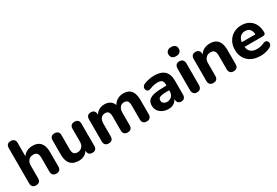

<svg xmlns="http://www.w3.org/2000/svg" viewBox="58 -1715 3913 2709"><g transform="rotate(-30 2014.0 -360.0)"><path d="M132.2 8.5Q97.2 8.5 78.5 -10.6Q59.8 -29.8 59.8 -65.8V-640Q59.8 -676 78.5 -694.8Q97.2 -713.5 132.2 -713.5Q167.2 -713.5 186.4 -694.8Q205.5 -676 205.5 -640V-397H191Q213.8 -447.5 259.5 -474.1Q305.2 -500.8 363.2 -500.8Q422.2 -500.8 460.2 -478.4Q498.2 -456 517.2 -410.5Q536.2 -365 536.2 -295.2V-65.8Q536.2 -29.8 517.5 -10.6Q498.8 8.5 463.8 8.5Q428.8 8.5 409.6 -10.6Q390.5 -29.8 390.5 -65.8V-288.8Q390.5 -341 371.4 -364.4Q352.2 -387.8 313 -387.8Q264 -387.8 234.8 -356.8Q205.5 -325.8 205.5 -274.2V-65.8Q205.5 8.5 132.2 8.5Z M832.5 10.5Q770.5 10.5 730 -12.4Q689.5 -35.2 669.8 -81.1Q650 -127 650 -195.8V-425.2Q650 -462 668.8 -480.4Q687.5 -498.8 722.5 -498.8Q757.5 -498.8 776.6 -480.4Q795.8 -462 795.8 -425.2V-192.8Q795.8 -147 814.4 -124.8Q833 -102.5 873.5 -102.5Q918 -102.5 946.5 -133.8Q975 -165 975 -216.2V-425.2Q975 -462 993.8 -480.4Q1012.5 -498.8 1047.5 -498.8Q1082.5 -498.8 1101.6 -480.4Q1120.8 -462 1120.8 -425.2V-65.8Q1120.8 8.5 1049.8 8.5Q1015.8 8.5 997.1 -10.6Q978.5 -29.8 978.5 -65.8V-134.8L993.2 -97.2Q971.8 -45.2 930.5 -17.4Q889.2 10.5 832.5 10.5Z M1315.2 8.5Q1280.2 8.5 1261.5 -10.6Q1242.8 -29.8 1242.8 -65.8V-425.2Q1242.8 -461.2 1261.4 -480Q1280 -498.8 1314 -498.8Q1348 -498.8 1366.5 -480Q1385 -461.2 1385 -425.2V-359.5L1374 -397Q1394.2 -444.5 1436.1 -472.6Q1478 -500.8 1535.5 -500.8Q1592.5 -500.8 1630.6 -473.5Q1668.8 -446.2 1684.8 -390H1670.8Q1692 -441.5 1737.9 -471.1Q1783.8 -500.8 1842.5 -500.8Q1899 -500.8 1935.8 -478.4Q1972.5 -456 1990.6 -410.5Q2008.8 -365 2008.8 -295.2V-65.8Q2008.8 -29.8 1989.6 -10.6Q1970.5 8.5 1935.5 8.5Q1900.5 8.5 1881.8 -10.6Q1863 -29.8 1863 -65.8V-290.2Q1863 -341.2 1846.8 -364.5Q1830.5 -387.8 1791.8 -387.8Q1747.8 -387.8 1723 -356.6Q1698.2 -325.5 1698.2 -269.2V-65.8Q1698.2 -29.8 1679.5 -10.6Q1660.8 8.5 1625.8 8.5Q1590.8 8.5 1571.6 -10.6Q1552.5 -29.8 1552.5 -65.8V-290.2Q1552.5 -341.2 1536.2 -364.5Q1520 -387.8 1482 -387.8Q1438 -387.8 1413.2 -356.6Q1388.5 -325.5 1388.5 -269.2V-65.8Q1388.5 8.5 1315.2 8.5Z M2292.8 10.5Q2238.2 10.5 2195.9 -10.2Q2153.5 -31 2129.6 -66.6Q2105.8 -102.2 2105.8 -147.2Q2105.8 -201.2 2133.8 -232.6Q2161.8 -264 2224.5 -277.9Q2287.2 -291.8 2392 -291.8H2444V-215H2392.5Q2339.5 -215 2307.1 -209.1Q2274.8 -203.2 2260.6 -190Q2246.5 -176.8 2246.5 -153.8Q2246.5 -124.5 2266.9 -105.9Q2287.2 -87.2 2324.5 -87.2Q2354.2 -87.2 2377.4 -101Q2400.5 -114.8 2414.2 -138.9Q2428 -163 2428 -194.5V-309.8Q2428 -354.5 2407.5 -373.6Q2387 -392.8 2337.8 -392.8Q2310.5 -392.8 2278.5 -386.4Q2246.5 -380 2209.2 -364.2Q2187.2 -355 2170.9 -360.1Q2154.5 -365.2 2145.6 -379.4Q2136.8 -393.5 2136.9 -410.5Q2137 -427.5 2146.8 -443.5Q2156.5 -459.5 2178.5 -467.5Q2225 -486 2266.9 -493.4Q2308.8 -500.8 2343.2 -500.8Q2419.2 -500.8 2468.4 -478.1Q2517.5 -455.5 2541.9 -409.4Q2566.2 -363.2 2566.2 -291V-65.8Q2566.2 -29.8 2548.9 -10.6Q2531.5 8.5 2498.8 8.5Q2466 8.5 2448.1 -10.6Q2430.2 -29.8 2430.2 -65.8V-105L2437.5 -99.8Q2431.2 -66 2411.6 -41.4Q2392 -16.8 2361.9 -3.1Q2331.8 10.5 2292.8 10.5Z M2755.2 7.8Q2720.2 7.8 2701.5 -13Q2682.8 -33.8 2682.8 -71.5V-418.8Q2682.8 -457.2 2701.5 -477.6Q2720.2 -498 2755.2 -498Q2790.2 -498 2809.4 -477.6Q2828.5 -457.2 2828.5 -418.8V-71.5Q2828.5 -33.8 2809.9 -13Q2791.2 7.8 2755.2 7.8ZM2755.2 -582.2Q2715.2 -582.2 2693.4 -601.6Q2671.5 -621 2671.5 -656Q2671.5 -691.8 2693.4 -710.8Q2715.2 -729.8 2755.2 -729.8Q2796 -729.8 2817.5 -710.8Q2839 -691.8 2839 -656Q2839 -621 2817.5 -601.6Q2796 -582.2 2755.2 -582.2Z M3020.2 8.5Q2985.2 8.5 2966.5 -10.6Q2947.8 -29.8 2947.8 -65.8V-425.2Q2947.8 -461.2 2966.4 -480Q2985 -498.8 3019 -498.8Q3053 -498.8 3071.5 -480Q3090 -461.2 3090 -425.2V-365.8L3079 -397Q3101.8 -447.5 3147.5 -474.1Q3193.2 -500.8 3251.2 -500.8Q3310.2 -500.8 3348.2 -478.4Q3386.2 -456 3405.2 -410.5Q3424.2 -365 3424.2 -295.2V-65.8Q3424.2 -29.8 3405.5 -10.6Q3386.8 8.5 3351.8 8.5Q3316.8 8.5 3297.6 -10.6Q3278.5 -29.8 3278.5 -65.8V-288.8Q3278.5 -341 3259.4 -364.4Q3240.2 -387.8 3201 -387.8Q3152 -387.8 3122.8 -356.8Q3093.5 -325.8 3093.5 -274.2V-65.8Q3093.5 8.5 3020.2 8.5Z M3792.5 10.5Q3706.8 10.5 3644.6 -20.8Q3582.5 -52 3549 -109.4Q3515.5 -166.8 3515.5 -245Q3515.5 -321 3547.8 -378.2Q3580 -435.5 3636.8 -468.1Q3693.5 -500.8 3766 -500.8Q3819.2 -500.8 3862 -483.4Q3904.8 -466 3935.2 -433.5Q3965.8 -401 3981.8 -354.9Q3997.8 -308.8 3997.8 -251.2Q3997.8 -232.5 3985.8 -223Q3973.8 -213.5 3950.5 -213.5H3635.2V-290.2H3893L3877.2 -276.2Q3877.2 -318.5 3865 -346.5Q3852.8 -374.5 3829.6 -389.1Q3806.5 -403.8 3772.2 -403.8Q3734.5 -403.8 3707.6 -386.2Q3680.8 -368.8 3666.6 -336.1Q3652.5 -303.5 3652.5 -257.2V-249.8Q3652.5 -172 3688.2 -135.4Q3724 -98.8 3795.5 -98.8Q3820 -98.8 3851 -104.8Q3882 -110.8 3909.8 -124.5Q3932.8 -135.8 3950 -132.4Q3967.2 -129 3977.1 -116.9Q3987 -104.8 3988.6 -88.1Q3990.2 -71.5 3981.6 -55.2Q3973 -39 3953 -28.2Q3918.2 -8.5 3875.1 1Q3832 10.5 3792.5 10.5Z"/></g></svg>

Font: Nunito ExtraLight
Style: Regular
Weight: 200
Designer: Vernon Adams
Foundry: Vernon Adams
Version: Version 3.602;April 4, 2023;FontCreator 14.0.0.2856 64-bit